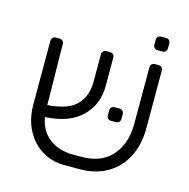

<svg xmlns="http://www.w3.org/2000/svg" viewBox="-105 -807 900 914"><g transform="rotate(15 345.5 -350.0)"><path d="M601 -571Q611 -571 617 -565Q623 -559 623 -549V-265Q623 -182 590 -120Q557 -58 497 -25.5Q437 7 357 5H290Q231 5 181.5 -24.5Q132 -54 103 -109Q74 -164 74 -237V-549Q74 -559 80 -565Q86 -571 96 -571H113Q123 -571 129 -565Q135 -559 135 -549L139 -250Q241 -257 282 -300.5Q323 -344 323 -413V-549Q323 -559 329 -565Q335 -571 345 -571H362Q372 -571 378 -565Q384 -559 384 -549V-408Q384 -319 323 -258.5Q262 -198 143 -192Q154 -126 201 -90Q248 -54 318 -54H353Q454 -52 508 -111.5Q562 -171 562 -272V-549Q562 -559 568 -565Q574 -571 584 -571ZM452 -256Q442 -256 436 -262Q430 -268 430 -278V-301Q430 -311 436 -317Q442 -323 452 -323H475Q485 -323 491 -317Q497 -311 497 -301V-278Q497 -268 491 -262Q485 -256 475 -256ZM579 -638Q569 -638 563 -644Q557 -650 557 -660V-683Q557 -693 563 -699Q569 -705 579 -705H602Q612 -705 618 -699Q624 -693 624 -683V-660Q624 -650 618 -644Q612 -638 602 -638Z"/></g></svg>

Font: Rubik AZ
Style: Regular
Weight: 300
Designer: Hubert and Fischer
Foundry: Hubert & Fischer
Version: Version 2.000